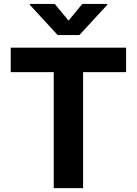

<svg xmlns="http://www.w3.org/2000/svg" viewBox="-20 -974 708 994"><path d="M35.5 -600.5V-727.3H632.8V-600.5H410.2V0H258.2V-600.5ZM263.5 -953.8 334.9 -867.2 406.2 -953.8H535.2V-948.9L391 -792.6H278.4L134.6 -948.9V-953.8Z"/></svg>

Font: Inter Zeller
Style: Bold
Weight: 700
Designer: Rasmus Andersson; Joe Bland
Foundry: zeller
Version: Version 3.015;git-dec3a8cb1